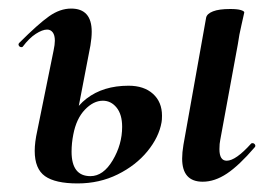

<svg xmlns="http://www.w3.org/2000/svg" viewBox="-20 -415 635 448"><path d="M405 -45Q405 -59 408 -77L461 -374Q463 -383 477 -388.5Q491 -394 517 -394Q534 -394 542 -391.5Q550 -389 550 -386Q549 -380 543.5 -357Q538 -334 535 -312L494 -89Q492 -80 492 -67Q492 -40 509 -40Q530 -40 566 -80Q567 -81 569 -81Q573 -81 575 -77.5Q577 -74 574 -71Q538 -29 509.5 -10Q481 9 453 9Q405 9 405 -45ZM61 -63Q61 -83 67 -110L105 -297Q108 -311 108 -320Q108 -333 103 -339.5Q98 -346 90 -346Q79 -346 63.5 -336Q48 -326 33 -306Q32 -305 30 -305Q26 -305 24 -308.5Q22 -312 25 -315Q69 -359 94.5 -377Q120 -395 146 -395Q194 -395 194 -341Q194 -327 191 -309L151 -101Q147 -81 147 -61Q147 -4 191 -4Q221 -4 243 -41Q265 -78 265 -119Q265 -148 252 -164Q239 -180 220 -180Q198 -180 178 -159Q158 -138 151 -101L135 -102Q143 -155 182 -185Q221 -215 280 -215Q316 -215 337 -196Q358 -177 358 -145Q358 -135 357 -130Q351 -95 324 -62Q297 -29 254.5 -8Q212 13 161 13Q109 13 85 -4Q61 -21 61 -63Z"/></svg>

Font: Cormorant Infant
Style: Bold Italic
Weight: 700
Italic angle: -10°
Designer: Christian Thalmann (Catharsis Fonts)
Foundry: Catharsis Fonts
Version: Version 4.000